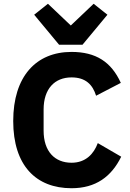

<svg xmlns="http://www.w3.org/2000/svg" viewBox="-20 -985 691 1017"><path d="M417 -748 549 -907 476 -965 355 -850 234 -965 161 -907 293 -748ZM359 12C487 12 570 -49 622 -155L498 -227C477 -170 434 -123 359 -123C270 -123 211 -183 211 -293V-405C211 -515 270 -575 359 -575C434 -575 471 -536 489 -478L620 -546C569 -658 487 -710 359 -710C171 -710 50 -580 50 -344C50 -108 171 12 359 12Z"/></svg>

Font: LVC Sans
Style: Bold
Weight: 700
Designer: Mike Abbink, Paul van der Laan, Pieter van Rosmalen
Foundry: Bold Monday
Version: Version 3.0